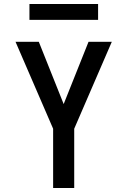

<svg xmlns="http://www.w3.org/2000/svg" viewBox="-20 -945 640 965"><path d="M247 0V-298L58 -735H175L300 -422L425 -735H542L353 -298V0ZM128 -845V-925H473V-845Z"/></svg>

Font: Iosevka Semibold Extended
Style: Regular
Weight: 600
Width: 7
Monospace: yes
Designer: Belleve Invis
Foundry: Belleve Invis
Version: Version 32.5.0; ttfautohint (v1.8.4)